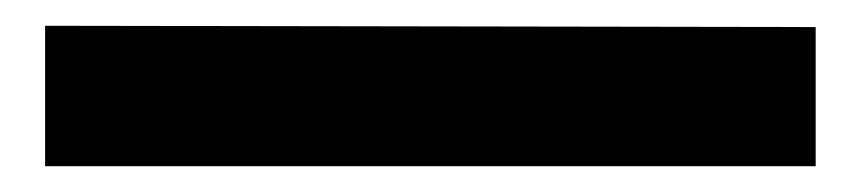

<svg xmlns="http://www.w3.org/2000/svg" viewBox="-20 101 669 149"><path d="M15 121V230H613V122Z"/></svg>

Font: GenEiGothic-pro-Heavy
Style: Bold
Weight: 900
Designer: Ryoko NISHIZUKA (kana & ideographs); Paul D. Hunt (Latin, Greek & Cyrillic); Wenlong ZHANG (bopomofo); Sandoll Communica
Foundry: Adobe Systems Incorporated; o_tamon
Version: Version 1.000.140830